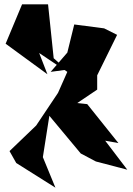

<svg xmlns="http://www.w3.org/2000/svg" viewBox="-20 -779 613 887"><path d="M288 -457 228 -510 202 -759H82L6 -577L199 -436L161 -534L291 -447L248 -350L147 -199L24 -81L55 -26L236 88L178 -53L208 -244L353 -70L423 -33L568 5L466 -129L527 -118L383 -298L337 -303L429 -365V-431L521 -618L461 -648L323 -666L291 -536L214 -447Z"/></svg>

Font: Asimov Silicon
Style: Regular
Weight: 400
Designer: Google
Version: Version 2.000980; 2014